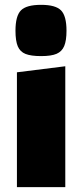

<svg xmlns="http://www.w3.org/2000/svg" viewBox="-20 -774 340 794"><path d="M250 -500V0H50V-475ZM44 -647Q44 -708 66.5 -731Q89 -754 150 -754Q210 -754 232.5 -731Q255 -708 255 -647Q255 -606 245.5 -583.5Q236 -561 214 -551.5Q192 -542 150 -542Q108 -542 85.5 -551Q63 -560 53.5 -582.5Q44 -605 44 -647Z"/></svg>

Font: Changa ExtraBold
Style: Regular
Weight: 800
Designer: Eduardo Rodriguez Tunni
Foundry: Eduardo Rodriguez Tunni
Version: Version 2.002; ttfautohint (v1.5) -l 8 -r 50 -G 220 -x 14 -H